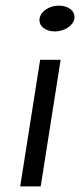

<svg xmlns="http://www.w3.org/2000/svg" viewBox="-20 -664 285 684"><path d="M121 -598C117 -572 141 -552 175 -552C209 -552 241 -572 245 -598C249 -624 224 -644 190 -644C156 -644 125 -624 121 -598ZM52 0H125L196 -451H123Z"/></svg>

Font: Charger Sport
Style: DfObl
Weight: 400
Designer: Jasper
Foundry: Cannot Into Space Fonts
Version: Version 1.1